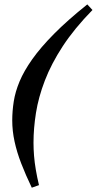

<svg xmlns="http://www.w3.org/2000/svg" viewBox="-20 -746 450 894"><path d="M410.5 -699.5Q326 -613 272.2 -530.8Q218.5 -448.5 188.8 -370.8Q159 -293 147.5 -220.5Q136 -148 136 -81.5Q136 -52 138.5 -20.8Q141 10.5 146.8 44.5Q152.5 78.5 161.5 116L128 128Q99.5 68.5 79 15.5Q58.5 -37.5 47.8 -87Q37 -136.5 37 -185.5Q37 -228.5 44 -273.5Q51 -318.5 71.2 -367Q91.5 -415.5 130.2 -470.2Q169 -525 231.5 -588.2Q294 -651.5 386.5 -725.5Z"/></svg>

Font: Newsreader 36pt ExtraBold
Style: Italic
Weight: 800
Italic angle: -17°
Designer: Hugues Gentile
Foundry: Production Type
Version: Version 1.003